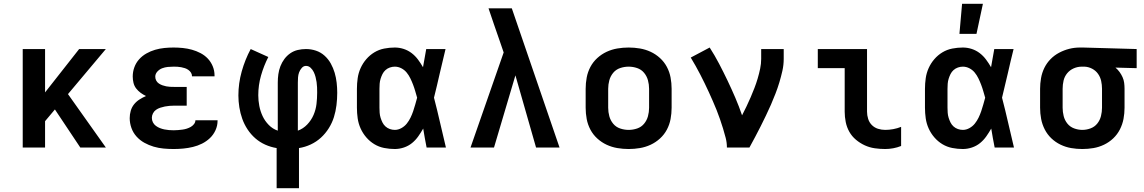

<svg xmlns="http://www.w3.org/2000/svg" viewBox="-20 -779 6040 1014"><path d="M404 0 270 -201 218 -139V0H100V-520H218V-291L398 -520H539L339 -282L539 0Z M897 8Q870 8 843.5 5.5Q817 3 791.5 -4.5Q766 -12 742.5 -25Q719 -38 701 -58Q683 -78 674 -103.5Q665 -129 665 -155Q665 -175 670.5 -194Q676 -213 688 -228Q700 -243 716.5 -253.5Q733 -264 751 -272Q736 -279 722.5 -289Q709 -299 699 -312Q689 -325 685 -341.5Q681 -358 681 -375Q681 -400 689.5 -423.5Q698 -447 714.5 -465.5Q731 -484 753 -496.5Q775 -509 799 -516Q823 -523 847.5 -525.5Q872 -528 897 -528Q921 -528 945.5 -525.5Q970 -523 993.5 -516.5Q1017 -510 1039 -498.5Q1061 -487 1077.5 -469.5Q1094 -452 1103.5 -429Q1113 -406 1113 -381V-376H994V-377Q994 -387 988.5 -395.5Q983 -404 974.5 -410Q966 -416 956.5 -419Q947 -422 937 -424Q927 -426 917 -426.5Q907 -427 897 -427Q882 -427 866.5 -425.5Q851 -424 836.5 -418.5Q822 -413 811 -401Q800 -389 800 -374Q800 -363 805 -353.5Q810 -344 819 -338Q828 -332 838 -328.5Q848 -325 858 -323Q868 -321 878.5 -320.5Q889 -320 900 -320H966V-221H900Q888 -221 875.5 -220Q863 -219 850.5 -216.5Q838 -214 826 -210Q814 -206 804 -199Q794 -192 788 -180.5Q782 -169 782 -157Q782 -144 787.5 -133Q793 -122 803 -114.5Q813 -107 824.5 -102.5Q836 -98 848 -95.5Q860 -93 872.5 -92Q885 -91 897 -91Q909 -91 920.5 -92Q932 -93 943.5 -94.5Q955 -96 966 -99.5Q977 -103 987 -108.5Q997 -114 1004.5 -123.5Q1012 -133 1012 -144H1129V-141Q1129 -115 1118 -91Q1107 -67 1088.5 -49.5Q1070 -32 1047 -20.5Q1024 -9 999 -3Q974 3 948.5 5.5Q923 8 897 8Z M1441 215V3Q1410 -2 1381 -15Q1352 -28 1328.5 -48.5Q1305 -69 1287.5 -95.5Q1270 -122 1259.5 -151.5Q1249 -181 1244 -212.5Q1239 -244 1239 -275Q1239 -339 1256.5 -401.5Q1274 -464 1304 -520L1397 -478Q1373 -431 1358.5 -380Q1344 -329 1344 -276Q1344 -248 1349.5 -219.5Q1355 -191 1367 -165.5Q1379 -140 1399.5 -119Q1420 -98 1447 -89V-343Q1447 -365 1450 -387Q1453 -409 1461 -429.5Q1469 -450 1482 -467.5Q1495 -485 1513 -497.5Q1531 -510 1552.5 -515Q1574 -520 1596 -520Q1623 -520 1648.5 -511.5Q1674 -503 1694 -485Q1714 -467 1727 -443.5Q1740 -420 1747.5 -394.5Q1755 -369 1758 -342Q1761 -315 1761 -289Q1761 -256 1757 -223.5Q1753 -191 1743.5 -160.5Q1734 -130 1716.5 -102Q1699 -74 1675 -52Q1651 -30 1621 -16Q1591 -2 1559 3V215ZM1553 -89Q1581 -99 1602.5 -121.5Q1624 -144 1636 -172Q1648 -200 1651.5 -230Q1655 -260 1655 -290Q1655 -304 1654.5 -318Q1654 -332 1652 -345.5Q1650 -359 1646.5 -372.5Q1643 -386 1637 -398.5Q1631 -411 1620.5 -421Q1610 -431 1596 -431Q1583 -431 1573.5 -420Q1564 -409 1559.5 -396.5Q1555 -384 1554 -370.5Q1553 -357 1553 -343Z M2065 8Q2037 8 2009 2.5Q1981 -3 1957 -17.5Q1933 -32 1914.5 -53.5Q1896 -75 1884.5 -100.5Q1873 -126 1869 -154Q1865 -182 1865 -210V-310Q1865 -338 1869 -366Q1873 -394 1884.5 -419.5Q1896 -445 1914.5 -466.5Q1933 -488 1957 -502.5Q1981 -517 2009 -522.5Q2037 -528 2065 -528Q2089 -528 2112 -520.5Q2135 -513 2154 -498.5Q2173 -484 2187.5 -464.5Q2202 -445 2214 -424Q2218 -448 2222.5 -472Q2227 -496 2231 -520H2333Q2317 -456 2302.5 -391.5Q2288 -327 2272 -263Q2289 -198 2304 -132Q2319 -66 2335 0H2233Q2228 -25 2223.5 -50Q2219 -75 2215 -100Q2203 -79 2189 -59Q2175 -39 2156 -23.5Q2137 -8 2113 0Q2089 8 2065 8ZM2065 -93Q2083 -93 2100 -102.5Q2117 -112 2128.5 -126.5Q2140 -141 2148 -157.5Q2156 -174 2162 -191.5Q2168 -209 2173 -227Q2178 -245 2183 -263Q2178 -280 2173 -297.5Q2168 -315 2161.5 -332Q2155 -349 2147 -365.5Q2139 -382 2127.5 -396Q2116 -410 2099.5 -418.5Q2083 -427 2065 -427Q2052 -427 2039 -422.5Q2026 -418 2016 -409Q2006 -400 2000 -388Q1994 -376 1990 -363Q1986 -350 1985 -336.5Q1984 -323 1984 -310V-210Q1984 -197 1985 -183.5Q1986 -170 1990 -157Q1994 -144 2000 -132Q2006 -120 2016 -111Q2026 -102 2039 -97.5Q2052 -93 2065 -93Z M2589 0H2465L2640 -502L2618 -566Q2603 -609 2588.5 -651Q2574 -693 2560 -735H2683L2935 0H2811L2702 -381Z M3300 8Q3270 8 3240.5 3Q3211 -2 3184 -14.5Q3157 -27 3134.5 -47.5Q3112 -68 3098 -94.5Q3084 -121 3078.5 -150.5Q3073 -180 3073 -210V-310Q3073 -340 3078.5 -369.5Q3084 -399 3098 -425.5Q3112 -452 3134.5 -472.5Q3157 -493 3184 -505.5Q3211 -518 3240.5 -523Q3270 -528 3300 -528Q3330 -528 3359.5 -523Q3389 -518 3416 -505.5Q3443 -493 3465.5 -472.5Q3488 -452 3502 -425.5Q3516 -399 3521.5 -369.5Q3527 -340 3527 -310V-210Q3527 -180 3521.5 -150.5Q3516 -121 3502 -94.5Q3488 -68 3465.5 -47.5Q3443 -27 3416 -14.5Q3389 -2 3359.5 3Q3330 8 3300 8ZM3300 -93Q3323 -93 3345 -100.5Q3367 -108 3381.5 -125.5Q3396 -143 3402 -165Q3408 -187 3408 -210V-310Q3408 -333 3402 -355Q3396 -377 3381.5 -394.5Q3367 -412 3345 -419.5Q3323 -427 3300 -427Q3277 -427 3255 -419.5Q3233 -412 3218.5 -394.5Q3204 -377 3198 -355Q3192 -333 3192 -310V-210Q3192 -187 3198 -165Q3204 -143 3218.5 -125.5Q3233 -108 3255 -100.5Q3277 -93 3300 -93Z M3819 0Q3819 -26 3812.5 -51Q3806 -76 3798.5 -100.5Q3791 -125 3782.5 -149.5Q3774 -174 3764.5 -198Q3755 -222 3744.5 -245.5Q3734 -269 3723.5 -292.5Q3713 -316 3701.5 -339Q3690 -362 3678.5 -385Q3667 -408 3654 -430.5Q3641 -453 3628 -475L3728 -528Q3755 -486 3778 -442Q3801 -398 3822.5 -353Q3844 -308 3863.5 -262.5Q3883 -217 3899 -170Q3911 -193 3922.5 -217Q3934 -241 3944.5 -265.5Q3955 -290 3964.5 -314.5Q3974 -339 3981.5 -364.5Q3989 -390 3994.5 -416Q4000 -442 4000 -468V-520H4119V-468Q4119 -436 4112 -405Q4105 -374 4096 -344Q4087 -314 4075.5 -284.5Q4064 -255 4051.5 -226Q4039 -197 4025 -168.5Q4011 -140 3997 -111.5Q3983 -83 3968 -55.5Q3953 -28 3938 0Z M4655 8Q4627 8 4599.5 4Q4572 0 4547 -11.5Q4522 -23 4500.5 -41Q4479 -59 4465.5 -83Q4452 -107 4446.5 -134.5Q4441 -162 4441 -189V-419H4299V-520H4559V-189Q4559 -170 4565 -151Q4571 -132 4584.5 -118.5Q4598 -105 4616.5 -99Q4635 -93 4655 -93Q4676 -93 4697.5 -97Q4719 -101 4739 -109V-8Q4719 0 4697.5 4Q4676 8 4655 8Z M5065 8Q5037 8 5009 2.5Q4981 -3 4957 -17.5Q4933 -32 4914.5 -53.5Q4896 -75 4884.5 -100.5Q4873 -126 4869 -154Q4865 -182 4865 -210V-310Q4865 -338 4869 -366Q4873 -394 4884.5 -419.5Q4896 -445 4914.5 -466.5Q4933 -488 4957 -502.5Q4981 -517 5009 -522.5Q5037 -528 5065 -528Q5089 -528 5112 -520.5Q5135 -513 5154 -498.5Q5173 -484 5187.5 -464.5Q5202 -445 5214 -424Q5218 -448 5222.5 -472Q5227 -496 5231 -520H5333Q5317 -456 5302.5 -391.5Q5288 -327 5272 -263Q5289 -198 5304 -132Q5319 -66 5335 0H5233Q5228 -25 5223.5 -50Q5219 -75 5215 -100Q5203 -79 5189 -59Q5175 -39 5156 -23.5Q5137 -8 5113 0Q5089 8 5065 8ZM5065 -93Q5083 -93 5100 -102.5Q5117 -112 5128.5 -126.5Q5140 -141 5148 -157.5Q5156 -174 5162 -191.5Q5168 -209 5173 -227Q5178 -245 5183 -263Q5178 -280 5173 -297.5Q5168 -315 5161.5 -332Q5155 -349 5147 -365.5Q5139 -382 5127.5 -396Q5116 -410 5099.5 -418.5Q5083 -427 5065 -427Q5052 -427 5039 -422.5Q5026 -418 5016 -409Q5006 -400 5000 -388Q4994 -376 4990 -363Q4986 -350 4985 -336.5Q4984 -323 4984 -310V-210Q4984 -197 4985 -183.5Q4986 -170 4990 -157Q4994 -144 5000 -132Q5006 -120 5016 -111Q5026 -102 5039 -97.5Q5052 -93 5065 -93ZM5047 -600 5061 -759H5171L5137 -600Z M5696 8Q5666 8 5637 3Q5608 -2 5581 -15Q5554 -28 5532.5 -48.5Q5511 -69 5497.5 -95.5Q5484 -122 5478.5 -151Q5473 -180 5473 -210V-310Q5473 -338 5478 -366.5Q5483 -395 5495.5 -420.5Q5508 -446 5528 -466.5Q5548 -487 5573.5 -500.5Q5599 -514 5626.5 -521Q5654 -528 5683 -528H5700L5983 -520V-419L5871 -422Q5883 -412 5892.5 -399Q5902 -386 5908.5 -371.5Q5915 -357 5917 -341.5Q5919 -326 5919 -310V-210Q5919 -180 5913.5 -151Q5908 -122 5894.5 -95.5Q5881 -69 5859.5 -48.5Q5838 -28 5811 -15Q5784 -2 5755 3Q5726 8 5696 8ZM5696 -93Q5718 -93 5739.5 -101Q5761 -109 5775 -126.5Q5789 -144 5794.5 -166Q5800 -188 5800 -210V-310Q5800 -331 5795.5 -351.5Q5791 -372 5779 -389Q5767 -406 5748 -416Q5729 -426 5708 -427H5693Q5671 -427 5650.5 -418Q5630 -409 5616 -392Q5602 -375 5597 -353.5Q5592 -332 5592 -310V-210Q5592 -188 5597.5 -166Q5603 -144 5617 -126.5Q5631 -109 5652.5 -101Q5674 -93 5696 -93Z"/></svg>

Font: Iosevka Extended
Style: Bold
Weight: 700
Width: 7
Monospace: yes
Designer: Belleve Invis
Foundry: Belleve Invis
Version: Version 32.5.0; ttfautohint (v1.8.4)